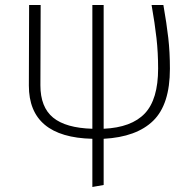

<svg xmlns="http://www.w3.org/2000/svg" viewBox="-20 -542 781 765"><path d="M393 11V195L348 203V11Q95 5 95 -201L96 -522H142L141 -202Q141 -115 191.5 -73.5Q242 -32 348 -29V-522H393V-29Q504 -34 557 -90Q610 -146 610 -269Q610 -332 603.5 -390Q597 -448 584 -522H631Q644 -448 650.5 -391Q657 -334 657 -268Q657 -126 590.5 -61Q524 4 393 11Z"/></svg>

Font: FiraGO ExtraLight
Style: Regular
Weight: 200
Designer: bBox Type
Foundry: bBox Type GmbH
Version: Version 1.001